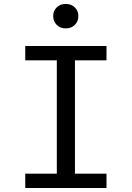

<svg xmlns="http://www.w3.org/2000/svg" viewBox="-20 -935 655 955"><path d="M105.6 -706.2H509.7V-634.9H352.8V-71.3H509.7V0H105.6V-71.3H262.6V-634.9H105.6ZM369.7 -855.4Q369.7 -828.7 352.3 -811.3Q334.9 -793.8 306.7 -793.8Q279.5 -793.8 262.1 -811.3Q244.6 -828.7 244.6 -855.4Q244.6 -881 262.1 -898.2Q279.5 -915.4 306.7 -915.4Q334.9 -915.4 352.3 -898.2Q369.7 -881 369.7 -855.4Z"/></svg>

Font: Fira Code Fixed
Style: Regular
Weight: 400
Monospace: yes
Designer: Carrois Corporate, Edenspiekermann AG, Nikita Prokopov
Foundry: Carrois Corporate, Edenspiekermann AG, Nikita Prokopov
Version: Version 5.002